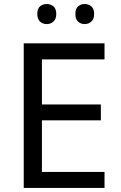

<svg xmlns="http://www.w3.org/2000/svg" viewBox="-20 -928 596 948"><path d="M496.1 0H97.2V-713.9H496.1V-634.8H187V-412.1H478V-334H187V-79.1H496.1ZM164.1 -858.9Q164.1 -884.8 177.5 -896.5Q190.9 -908.2 210.9 -908.2Q230 -908.2 243.9 -896.5Q257.8 -884.8 257.8 -858.9Q257.8 -834 243.9 -821.5Q230 -809.1 210.9 -809.1Q190.9 -809.1 177.5 -821.5Q164.1 -834 164.1 -858.9ZM352.1 -858.9Q352.1 -884.8 365.5 -896.5Q378.9 -908.2 397.9 -908.2Q417 -908.2 430.9 -896.5Q444.8 -884.8 444.8 -858.9Q444.8 -834 430.9 -821.5Q417 -809.1 397.9 -809.1Q378.9 -809.1 365.5 -821.5Q352.1 -834 352.1 -858.9Z"/></svg>

Font: Defago Noto Sans
Style: Regular
Weight: 400
Designer: John M. Durdin
Foundry: Lao IT Dev Co., Ltd.
Version: Version 1.000 2007 initial release